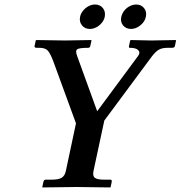

<svg xmlns="http://www.w3.org/2000/svg" viewBox="-20 -823 794 844"><path d="M513.2 -749Q515.6 -760.3 522 -770.3Q528.3 -780.3 537.1 -787.4Q545.9 -794.4 556.6 -798.8Q567.4 -803.2 578.6 -803.2Q600.6 -803.2 613.3 -787.4Q626 -771.5 621.1 -749Q616.7 -727.5 597.2 -711.7Q577.6 -695.8 556.2 -695.8Q533.7 -695.8 521 -711.4Q508.3 -727.1 513.2 -749ZM332 -749Q335 -763.7 345.2 -776.1Q355.5 -788.6 369.4 -795.9Q383.3 -803.2 397.5 -803.2Q419.9 -803.2 432.4 -787.4Q444.8 -771.5 440.4 -749Q437.5 -734.9 427.5 -722.7Q417.5 -710.4 403.6 -703.1Q389.6 -695.8 375 -695.8Q353 -695.8 340.3 -711.7Q327.6 -727.5 332 -749ZM269.5 -71.8 314 -280.8 214.4 -553.2Q199.2 -593.3 187.5 -603Q175.8 -612.8 153.3 -612.8H141.1Q138.2 -612.8 136 -613.5Q133.8 -614.3 132.6 -616Q131.3 -617.7 131.8 -620.1L137.2 -645L139.6 -647Q253.4 -645 266.1 -645L380.4 -647L382.3 -645L377 -621.1Q375.5 -613.3 368.2 -612.8Q328.6 -612.8 319.3 -606.4Q310.1 -600.1 319.3 -576.2L407.2 -334L586.4 -576.2Q598.1 -591.3 588.1 -602.1Q578.1 -612.8 551.3 -612.8Q545.4 -612.8 546.9 -620.1L552.2 -645L554.7 -647Q633.3 -645 645 -645L752.4 -647L753.9 -645L749 -621.1Q747.6 -613.3 737.3 -612.8H716.3Q693.4 -612.8 679 -605Q664.6 -597.2 647 -574.2L438.5 -293L391.1 -71.8Q386.2 -49.3 397 -41.3Q407.7 -33.2 438 -33.2H464.8Q472.7 -33.2 471.2 -23.9L466.3 -1L463.9 1Q355 -1 316.4 -1L167 1L166 -1L170.9 -23.9Q172.9 -32.7 180.2 -33.2H207Q237.3 -33.2 251.2 -41.7Q265.1 -50.3 269.5 -71.8Z"/></svg>

Font: Linux Libertine Slanted
Style: Semibold Slanted
Weight: 600
Designer: Philipp H. Poll
Foundry: Philipp H. Poll
Version: Version 5.1.1